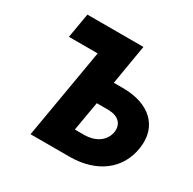

<svg xmlns="http://www.w3.org/2000/svg" viewBox="-154 -859 1023 1018"><g transform="rotate(30 357.0 -350.0)"><path d="M250 -549 156 0H397C559 -1 674 -85 695 -228C716 -371 618 -456 461 -457H402L443 -700H100L74 -549ZM450 -318C510 -317 545 -284 535 -229C523 -171 470 -140 407 -139H347L378 -318Z"/></g></svg>

Font: Jost*
Style: Bold Italic
Weight: 700
Italic angle: -10°
Version: Version 3.7